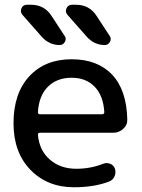

<svg xmlns="http://www.w3.org/2000/svg" viewBox="-20 -780 599 810"><path d="M110 -760Q168 -760 198 -712L253 -628Q261 -616 253.5 -603Q246 -590 232 -590Q188 -590 157 -624L75 -717Q64 -730 70.5 -745Q77 -760 94 -760ZM388 -712 443 -628Q451 -616 443.5 -603Q436 -590 422 -590Q378 -590 347 -624L265 -717Q254 -730 260.5 -745Q267 -760 284 -760H300Q358 -760 388 -712ZM282 -452Q220 -452 182 -414Q144 -376 140 -307Q140 -298 148 -298H411Q420 -298 420 -307Q416 -376 379.5 -414Q343 -452 282 -452ZM292 10Q180 10 108.5 -63.5Q37 -137 37 -260Q37 -386 103.5 -458Q170 -530 282 -530Q391 -530 452.5 -465.5Q514 -401 517 -277Q518 -253 500 -236.5Q482 -220 458 -220H148Q140 -220 140 -211Q146 -145 190.5 -106.5Q235 -68 302 -68Q362 -68 415 -89Q430 -95 445 -89Q460 -83 465 -68Q470 -51 463 -35.5Q456 -20 440 -14Q377 10 292 10Z"/></svg>

Font: Rounded Mplus 1c Medium
Style: Regular
Weight: 500
Version: Version 1.059.20150529